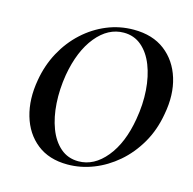

<svg xmlns="http://www.w3.org/2000/svg" viewBox="-97 -734 849 844"><g transform="rotate(15 327.5 -312.0)"><path d="M281 12Q197 12 142 -31.5Q87 -75 65.5 -149Q44 -223 60 -313Q72 -383 104 -442Q136 -501 183.5 -544.5Q231 -588 289 -612Q347 -636 411 -636Q497 -636 553 -593Q609 -550 631.5 -477Q654 -404 637 -313Q624 -237 589 -177Q554 -117 505 -75Q456 -33 398.5 -10.5Q341 12 281 12ZM324 -14Q395 -14 449.5 -80.5Q504 -147 523 -260Q535 -329 530.5 -392Q526 -455 506.5 -504.5Q487 -554 453 -583Q419 -612 372 -612Q301 -612 247 -546Q193 -480 173 -366Q162 -299 166 -236Q170 -173 189 -123Q208 -73 242 -43.5Q276 -14 324 -14Z"/></g></svg>

Font: Cormorant Garamond Light
Style: Italic
Weight: 300
Italic angle: -10°
Designer: Christian Thalmann (Catharsis Fonts)
Foundry: Catharsis Fonts
Version: Version 4.001